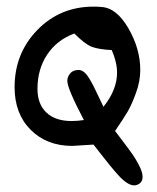

<svg xmlns="http://www.w3.org/2000/svg" viewBox="-20 -445 474 579"><path d="M403 -234Q403 -200 390 -164.5Q377 -129 365 -108.5Q353 -88 327 -50Q333 -42 352 -17Q371 8 381 22.5Q391 37 400.5 56Q410 75 410 88Q410 101 402 107.5Q394 114 384 114Q375 114 363 106.5Q351 99 337 83.5Q323 68 312.5 55Q302 42 285 20.5Q268 -1 262 -9L198 -5Q121 -5 72.5 -53.5Q24 -102 24 -182Q24 -284 92.5 -354.5Q161 -425 262 -425Q277 -425 285 -424Q331 -422 367 -360Q403 -298 403 -234ZM196 -80Q214 -80 233 -83Q183 -178 183 -201Q183 -213 191.5 -223.5Q200 -234 217 -234Q230 -234 241.5 -219.5Q253 -205 270 -169Q287 -133 292 -123Q333 -174 333 -226Q333 -257 317 -294Q277 -296 256.5 -304Q236 -312 204 -344Q151 -324 122 -280Q93 -236 93 -177Q93 -131 120 -105.5Q147 -80 196 -80Z"/></svg>

Font: Because We Organize
Style: Regular
Weight: 400
Designer: Liz Wetzel, Aaron Williamson, Russ McMullin
Foundry: Red Hat
Version: Version 1.000